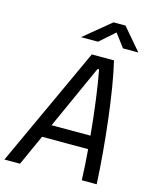

<svg xmlns="http://www.w3.org/2000/svg" viewBox="-150 -985 866 1073"><g transform="rotate(15 282.5 -449.0)"><path d="M-19.5 0 300.3 -693.8H428.7Q444.3 -628.4 458 -544.2Q471.7 -460 482.9 -366.5Q494.1 -272.9 502.2 -179Q510.3 -85 514.6 0H428.2Q426.8 -41.5 424.1 -86.2Q421.4 -130.9 417.5 -177.2H150.9L70.8 0ZM185.5 -253.4H410.6Q400.9 -358.4 387.7 -456.5Q374.5 -554.7 361.3 -623.5H352.5ZM217.3 -771.5 371.1 -898.4H440.4L548.8 -771.5H460L402.3 -848.1L315.4 -771.5Z"/></g></svg>

Font: Cascadia Mono PL SemiLight
Style: Italic
Weight: 350
Italic angle: -10°
Monospace: yes
Designer: Aaron Bell
Foundry: Saja Typeworks
Version: Version 2404.023; ttfautohint (v1.8.4)